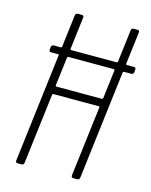

<svg xmlns="http://www.w3.org/2000/svg" viewBox="-108 -770 660 840"><g transform="rotate(15 222.5 -350.0)"><path d="M437 -539H404C402 -539 400 -541 400 -543L418 -690C419 -696 416 -700 410 -700H391C386 -700 381 -696 381 -690L363 -543C362 -541 360 -539 358 -539H152C150 -539 148 -541 148 -543L166 -690C167 -696 164 -700 158 -700H139C133 -700 129 -696 128 -690L110 -543C110 -541 108 -539 106 -539H73C67 -539 63 -535 62 -529L61 -517C60 -511 63 -507 69 -507H102C104 -507 106 -505 105 -503L45 -10C44 -4 48 0 53 0H72C78 0 82 -4 83 -10L122 -329C122 -331 124 -333 126 -333H333C335 -333 336 -331 336 -329L297 -10C296 -4 300 0 306 0H324C330 0 334 -4 335 -10L395 -503C396 -505 398 -507 400 -507H433C439 -507 443 -511 444 -517L445 -529C446 -535 443 -539 437 -539ZM337 -368H131C129 -368 127 -370 127 -372L143 -503C143 -505 146 -507 148 -507H354C356 -507 358 -505 358 -503L342 -372C341 -370 339 -368 337 -368Z"/></g></svg>

Font: Barlow Condensed ExtraLight
Style: Italic
Weight: 275
Width: 3
Italic angle: -7°
Designer: Jeremy Tribby
Foundry: Tribby Type
Version: Version 1.422;hotconv 1.0.109;makeotfexe 2.5.65596